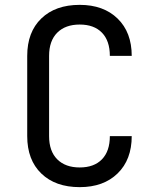

<svg xmlns="http://www.w3.org/2000/svg" viewBox="-20 -760 640 790"><path d="M308 10Q208 10 150 -46Q92 -102 92 -200V-530Q92 -628 150 -684Q208 -740 308 -740Q406 -740 464 -683.5Q522 -627 522 -530H432Q432 -592 399.5 -625.5Q367 -659 308 -659Q249 -659 215.5 -625.5Q182 -592 182 -530V-200Q182 -138 215.5 -104.5Q249 -71 308 -71Q367 -71 399.5 -104.5Q432 -138 432 -200H522Q522 -103 464 -46.5Q406 10 308 10Z"/></svg>

Font: JetBrains Mono NL
Style: Regular
Weight: 400
Monospace: yes
Designer: Philipp Nurullin, Konstantin Bulenkov
Foundry: JetBrains
Version: Version 2.305; ttfautohint (v1.8.4.7-5d5b)